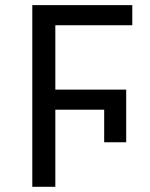

<svg xmlns="http://www.w3.org/2000/svg" viewBox="-20 -717 576 737"><path d="M192.4 0H104V-697.3H487.8V-620.1H192.4V-373H464.4V-170.9H379.9V-295.9H192.4Z"/></svg>

Font: Lunasima
Style: Regular
Weight: 400
Designer: The DocRepair Project, Monotype Design Team
Foundry: Google
Version: Version 2.009